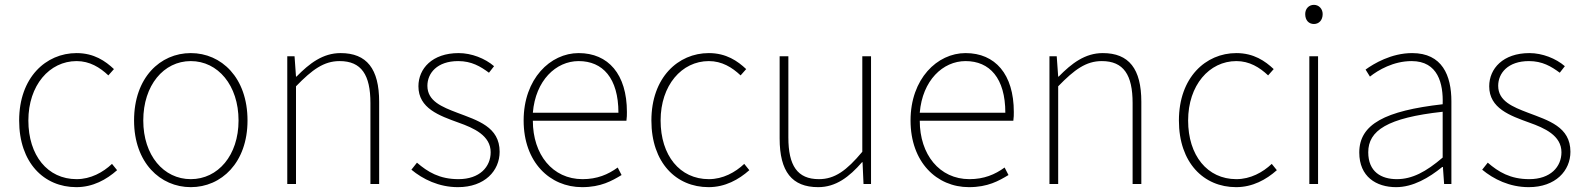

<svg xmlns="http://www.w3.org/2000/svg" viewBox="-20 -759 6538 792"><path d="M295 13C363 13 419 -18 463 -57L442 -83C405 -48 354 -20 296 -20C176 -20 97 -118 97 -262C97 -407 184 -507 296 -507C350 -507 392 -481 427 -448L450 -474C415 -507 368 -540 296 -540C169 -540 59 -439 59 -262C59 -88 161 13 295 13Z M767 13C893 13 1001 -88 1001 -262C1001 -439 893 -540 767 -540C641 -540 533 -439 533 -262C533 -88 641 13 767 13ZM767 -20C655 -20 571 -118 571 -262C571 -407 655 -507 767 -507C879 -507 964 -407 964 -262C964 -118 879 -20 767 -20Z M1165 0H1201V-403C1268 -472 1316 -507 1381 -507C1471 -507 1508 -450 1508 -334V0H1544V-339C1544 -475 1493 -540 1385 -540C1312 -540 1257 -498 1203 -443H1201L1195 -527H1165Z M1869 13C1980 13 2041 -55 2041 -133C2041 -236 1950 -262 1866 -294C1803 -318 1743 -342 1743 -405C1743 -457 1783 -507 1870 -507C1925 -507 1962 -485 1997 -459L2018 -486C1981 -518 1925 -540 1872 -540C1763 -540 1706 -476 1706 -403C1706 -312 1792 -282 1872 -253C1934 -231 2004 -200 2004 -131C2004 -71 1959 -20 1871 -20C1793 -20 1744 -50 1700 -88L1677 -59C1724 -20 1790 13 1869 13Z M2381 13C2459 13 2504 -13 2544 -37L2528 -68C2488 -39 2443 -20 2383 -20C2259 -20 2178 -122 2178 -261H2564C2566 -275 2566 -286 2566 -297C2566 -453 2489 -540 2367 -540C2250 -540 2140 -434 2140 -262C2140 -90 2248 13 2381 13ZM2178 -294C2189 -427 2273 -507 2367 -507C2466 -507 2531 -437 2531 -294Z M2903 13C2971 13 3027 -18 3071 -57L3050 -83C3013 -48 2962 -20 2904 -20C2784 -20 2705 -118 2705 -262C2705 -407 2792 -507 2904 -507C2958 -507 3000 -481 3035 -448L3058 -474C3023 -507 2976 -540 2904 -540C2777 -540 2667 -439 2667 -262C2667 -88 2769 13 2903 13Z M3355 13C3428 13 3483 -29 3536 -90H3538L3542 0H3573V-527H3537V-133C3472 -55 3423 -20 3358 -20C3269 -20 3232 -76 3232 -192V-527H3196V-188C3196 -51 3247 13 3355 13Z M3977 13C4055 13 4100 -13 4140 -37L4124 -68C4084 -39 4039 -20 3979 -20C3855 -20 3774 -122 3774 -261H4160C4162 -275 4162 -286 4162 -297C4162 -453 4085 -540 3963 -540C3846 -540 3736 -434 3736 -262C3736 -90 3844 13 3977 13ZM3774 -294C3785 -427 3869 -507 3963 -507C4062 -507 4127 -437 4127 -294Z M4309 0H4345V-403C4412 -472 4460 -507 4525 -507C4615 -507 4652 -450 4652 -334V0H4688V-339C4688 -475 4637 -540 4529 -540C4456 -540 4401 -498 4347 -443H4345L4339 -527H4309Z M5079 13C5147 13 5203 -18 5247 -57L5226 -83C5189 -48 5138 -20 5080 -20C4960 -20 4881 -118 4881 -262C4881 -407 4968 -507 5080 -507C5134 -507 5176 -481 5211 -448L5234 -474C5199 -507 5152 -540 5080 -540C4953 -540 4843 -439 4843 -262C4843 -88 4945 13 5079 13Z M5381 0H5417V-527H5381ZM5400 -660C5420 -660 5436 -675 5436 -701C5436 -723 5420 -739 5400 -739C5379 -739 5364 -723 5364 -701C5364 -675 5379 -660 5400 -660Z M5739 13C5809 13 5875 -26 5929 -70H5932L5937 0H5967V-341C5967 -448 5929 -540 5805 -540C5719 -540 5646 -496 5613 -472L5631 -443C5665 -470 5728 -507 5803 -507C5912 -507 5934 -414 5931 -329C5694 -302 5587 -247 5587 -130C5587 -30 5657 13 5739 13ZM5742 -20C5678 -20 5624 -50 5624 -131C5624 -220 5702 -273 5931 -298V-109C5862 -50 5805 -20 5742 -20Z M6286 13C6397 13 6458 -55 6458 -133C6458 -236 6367 -262 6283 -294C6220 -318 6160 -342 6160 -405C6160 -457 6200 -507 6287 -507C6342 -507 6379 -485 6414 -459L6435 -486C6398 -518 6342 -540 6289 -540C6180 -540 6123 -476 6123 -403C6123 -312 6209 -282 6289 -253C6351 -231 6421 -200 6421 -131C6421 -71 6376 -20 6288 -20C6210 -20 6161 -50 6117 -88L6094 -59C6141 -20 6207 13 6286 13Z"/></svg>

Font: Harano Aji Gothic K1 ExtraLight
Style: Regular
Weight: 250
Foundry: Masamichi Hosoda
Version: HaranoAjiGothicK1-ExtraLight version 20230610;ttx 4.39.4